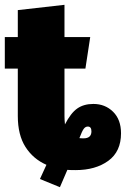

<svg xmlns="http://www.w3.org/2000/svg" viewBox="-24 -688 523 798"><path d="M479 -134Q479 -58 426 -19.5Q373 19 290 19Q267 19 256 18L225 90L142 56L169 -3Q114 -27 82 -77Q50 -127 50 -206V-403H-4V-534H50V-646L244 -668V-534H351L331 -403H244V-206Q244 -191 246 -171Q270 -218 297 -237Q324 -256 364 -256Q413 -256 446 -223.5Q479 -191 479 -134ZM356 -142Q356 -162 341 -162Q331 -162 324 -152.5Q317 -143 306 -114Q311 -113 323 -113Q356 -113 356 -142Z"/></svg>

Font: Fira Sans Condensed Black
Style: Regular
Weight: 900
Width: 3
Designer: Carrois Corporate & Edenspiekermann AG
Foundry: Carrois Corporate GbR & Edenspiekermann AG
Version: Version 4.203